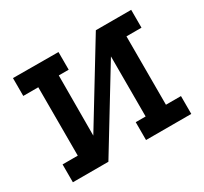

<svg xmlns="http://www.w3.org/2000/svg" viewBox="-124 -765 1001 941"><g transform="rotate(-30 376.5 -294.5)"><path d="M42 -589 299 -588V-488H243L242 -148L511 -589H711V-488H626V-101H711V0H455V-101H511V-441L242 0H41V-101H127V-488H42Z"/></g></svg>

Font: Podkova
Style: Bold
Weight: 700
Designer: Ilya Yudin
Foundry: Cyreal (www.cyreal.org)
Version: Version 2.102; ttfautohint (v1.8.1.43-b0c9)